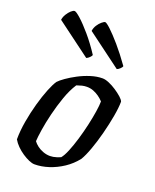

<svg xmlns="http://www.w3.org/2000/svg" viewBox="-141 -840 745 922"><g transform="rotate(20 231.0 -379.0)"><path d="M149 0Q137 0 120.5 -7Q104 -14 86 -26Q68 -38 53 -53Q38 -68 29 -84Q29 -128 37.5 -177Q46 -226 59 -272.5Q72 -319 86.5 -355Q101 -391 113 -408Q123 -419 145 -434.5Q167 -450 195.5 -465Q224 -480 255.5 -490Q287 -500 316 -500Q330 -500 349 -492Q368 -484 387 -471.5Q406 -459 420 -446.5Q434 -434 437 -425Q437 -395 429 -350Q421 -305 408.5 -256.5Q396 -208 381 -166.5Q366 -125 352 -102Q326 -69 292 -46.5Q258 -24 221 -12Q184 0 149 0ZM205 -63Q213 -63 221.5 -64.5Q230 -66 239.5 -69Q249 -72 258 -76Q270 -90 282.5 -120.5Q295 -151 306.5 -189.5Q318 -228 327 -268Q336 -308 341 -341Q346 -374 346 -393Q335 -405 321.5 -414.5Q308 -424 292.5 -430Q277 -436 259 -436Q246 -436 234 -433Q222 -430 208 -425Q186 -391 170 -345.5Q154 -300 142.5 -253Q131 -206 125 -167Q119 -128 118 -107Q126 -96 139 -86Q152 -76 169.5 -69.5Q187 -63 205 -63ZM364 -565 188 -696Q190 -712 199 -726Q208 -740 219 -749Q230 -758 235 -758Q242 -758 264.5 -737Q287 -716 319.5 -678.5Q352 -641 389 -589Q388 -583 379.5 -575Q371 -567 364 -565ZM208 -565 32 -696Q34 -711 42.5 -725Q51 -739 61.5 -748.5Q72 -758 79 -758Q87 -758 111.5 -736Q136 -714 168.5 -676Q201 -638 233 -589Q232 -584 224 -576Q216 -568 208 -565Z"/></g></svg>

Font: Texturina Medium
Style: Italic
Weight: 500
Italic angle: -11°
Designer: Guillermo Torres Carreño
Foundry: Omnibus-Type
Version: Version 1.002